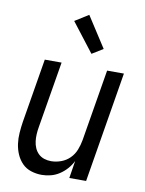

<svg xmlns="http://www.w3.org/2000/svg" viewBox="-86 -821 672 889"><g transform="rotate(10 250.0 -376.0)"><path d="M172 8Q146 8 121.5 0Q97 -8 80 -25.5Q63 -43 53 -66Q43 -89 39.5 -114.5Q36 -140 38 -166.5Q40 -193 44 -219L94 -520H173L121 -208Q118 -191 117 -174Q116 -157 118 -140.5Q120 -124 126.5 -109Q133 -94 144.5 -83Q156 -72 171.5 -67Q187 -62 204 -62Q227 -62 250.5 -70.5Q274 -79 291.5 -96.5Q309 -114 318 -137Q327 -160 331 -183L387 -520H466L380 0H301L314 -82Q304 -62 289 -45Q274 -28 255 -15.5Q236 -3 214.5 2.5Q193 8 172 8ZM302 -584 197 -720 261 -760 354 -616Z"/></g></svg>

Font: Iosevka Term Curly Oblique
Style: Regular
Weight: 400
Italic angle: -9°
Designer: Belleve Invis
Foundry: Belleve Invis
Version: Version 32.3.0